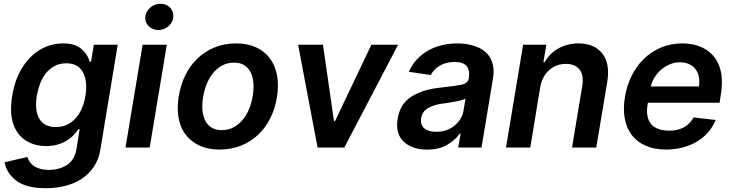

<svg xmlns="http://www.w3.org/2000/svg" viewBox="-20 -783 3888 1019"><path d="M125.4 50.1Q129.3 62.1 136.7 74.4Q144.2 86.6 157.5 96.4Q170.8 106.2 191.1 112.4Q211.3 118.6 240.4 118.6Q295.1 118.6 335.9 92Q376.8 65.3 386.4 5.3L402.7 -98H396.3Q386.7 -83.1 372 -67.1Q357.2 -51.1 336.3 -38Q315.3 -24.9 287.8 -16.3Q260.3 -7.8 225.1 -7.8Q162.6 -7.8 116.1 -37.6Q70 -67.1 50.1 -126.4Q30.2 -185.7 44.7 -274.5Q59.7 -364.7 99.8 -426.5Q140.6 -489.7 196 -521.1Q251.4 -552.6 315.7 -552.6Q364.3 -552.6 392.4 -536.6Q407 -528.4 417.4 -518.5Q427.9 -508.5 435.5 -497.9Q443.2 -487.2 448.2 -476.4Q453.1 -465.6 456.3 -455.3H463.1L478 -545.5H604.8L513.1 8.9Q504.3 63.6 477.5 102.8Q450.6 142 411.8 167.1Q372.9 192.1 324.4 204Q275.9 215.9 223.7 215.9Q119 215.9 66.4 175.8Q13.8 135.3 4.6 78.1ZM187.9 -154.5Q213.1 -108.7 276.3 -108.7Q311.8 -108.7 339 -122.7Q366.1 -136.7 385.5 -160Q404.8 -183.2 416.7 -213.2Q428.6 -243.3 433.6 -275.2Q446 -352.6 419.7 -399.9Q393.8 -447.1 331.7 -447.1Q295.5 -447.1 268.5 -432Q241.5 -416.9 222.5 -392.6Q203.5 -368.3 192.1 -337.5Q180.8 -306.8 175.4 -275.2Q163 -198.9 187.9 -154.5Z M736.9 -545.5H865.4L774.5 0H646ZM751.1 -693.2Q752.5 -708.5 759.8 -721.2Q767 -734 778.1 -743.4Q789.1 -752.8 802.9 -758Q816.8 -763.1 831.7 -763.1Q846.9 -763.1 859.7 -758.2Q872.5 -753.2 882.5 -742.9Q902 -722.3 899.9 -693.2Q898.8 -678.3 891.7 -665.5Q884.6 -652.7 873.6 -643.3Q862.6 -633.9 848.5 -628.7Q834.5 -623.6 820 -623.6Q790.8 -623.6 769.2 -644.2Q748.6 -664.4 751.1 -693.2Z M929 -273.8Q938.6 -332.7 963.6 -383.7Q988.6 -434.7 1027.5 -472.1Q1066.4 -509.6 1118.1 -531.1Q1169.7 -552.6 1233 -552.6Q1293.3 -552.6 1338.6 -532Q1383.9 -511.4 1412.1 -473.9Q1440.3 -436.4 1450.3 -383.9Q1460.2 -331.3 1449.9 -267Q1440.3 -208.1 1415.3 -157.3Q1390.3 -106.5 1351.4 -69.2Q1312.5 -32 1260.7 -10.7Q1208.8 10.7 1146 10.7Q1066.1 10.7 1012.1 -25.2Q957 -61.8 936.1 -124.3Q915.1 -186.8 929 -273.8ZM1156.6 -92.3Q1190.3 -92.3 1217.9 -106.5Q1245.4 -120.7 1266.5 -145.4Q1287.6 -170.1 1301.5 -203.3Q1315.3 -236.5 1321.4 -274.5Q1327.4 -311.1 1324.8 -343.2Q1322.1 -375.4 1310.2 -399.1Q1298.3 -422.9 1276.6 -436.8Q1255 -450.6 1222.7 -450.6Q1185.4 -450.6 1157 -434.3Q1128.6 -418 1108.3 -391.9Q1088.1 -365.8 1075.6 -333.1Q1063.2 -300.4 1057.9 -267.8Q1051.8 -231.2 1054.3 -199.2Q1056.8 -167.3 1068.9 -143.5Q1081 -119.7 1102.6 -106Q1124.3 -92.3 1156.6 -92.3Z M1562.1 -545.5H1694.2L1752.5 -140.3H1758.2L1951 -545.5H2092.7L1807.5 0H1665.5Z M2090.6 -153.1Q2100.9 -214.5 2136.4 -248.6Q2155.2 -266.3 2177.6 -278.6Q2199.9 -290.8 2224.4 -299Q2248.9 -307.2 2274.5 -311.8Q2300.1 -316.4 2324.9 -318.9Q2398.4 -327.1 2431.1 -333.8Q2463.8 -340.9 2468.4 -367.9V-370Q2474.8 -410.9 2456.3 -432.5Q2437.9 -454.2 2391.7 -454.2Q2368.3 -454.2 2348.5 -448.7Q2328.8 -443.2 2313 -433.8Q2297.2 -424.4 2285.5 -411.8Q2273.8 -399.1 2266.3 -384.9L2149.9 -402Q2166.9 -440.7 2193.9 -469.1Q2220.9 -497.5 2254.4 -516Q2288 -534.4 2326.7 -543.5Q2365.4 -552.6 2406.2 -552.6Q2432.2 -552.6 2457.9 -548.7Q2483.7 -544.7 2506.7 -536Q2529.8 -527.3 2549 -513Q2568.2 -498.6 2580.6 -477.8Q2593 -457 2597.7 -429Q2602.3 -400.9 2596.2 -365.1L2535.5 0H2411.9L2424.7 -74.9H2420.5Q2409.1 -57.5 2392.8 -43Q2376.4 -28.4 2354 -14.9Q2311.1 11 2246.1 11Q2168 11 2122.9 -30.9Q2077.4 -73.2 2090.6 -153.1ZM2294.7 -83.5Q2353 -83.5 2392.8 -116.8Q2432.5 -150.2 2440 -195.7L2450.6 -259.9Q2446 -256.7 2437 -253.7Q2427.9 -250.7 2416.4 -248Q2404.8 -245.4 2392 -243.1Q2379.3 -240.8 2367.2 -238.8Q2355.1 -236.9 2345 -235.4Q2334.9 -234 2328.8 -233.3Q2306.5 -230.5 2287.6 -224.6Q2268.8 -218.8 2252.8 -209.9Q2220.9 -192.5 2215.2 -155.2Q2212.4 -137.8 2217 -124.3Q2221.6 -110.8 2232.1 -101.7Q2242.5 -92.7 2258.5 -88.1Q2274.5 -83.5 2294.7 -83.5Z M2756.4 -545.5H2879.6L2864 -452.8H2870.7Q2883.5 -475.9 2901.6 -494.1Q2919.7 -512.4 2942.6 -525.6Q2965.6 -538.7 2992.5 -545.6Q3019.5 -552.6 3050.1 -552.6Q3133.9 -552.6 3176.5 -499.3Q3219.1 -445.3 3202.8 -347.3L3144.5 0H3016L3070.3 -327.4Q3074.9 -354.8 3071.4 -376.2Q3067.8 -397.7 3056.6 -412.8Q3045.5 -427.9 3027 -435.9Q3008.5 -443.9 2983.3 -443.9Q2955.3 -443.9 2932.2 -434.5Q2909.1 -425.1 2891.7 -408.4Q2874.3 -391.7 2862.9 -369Q2851.6 -346.2 2846.9 -319.6L2794.4 0H2665.5Z M3296.9 -269.5Q3306.5 -328.1 3331.7 -379.6Q3356.9 -431.1 3396.1 -469.6Q3435.4 -508.2 3487.2 -530.4Q3539.1 -552.6 3601.9 -552.6Q3634.2 -552.6 3664.2 -545.6Q3694.2 -538.7 3719.6 -524.3Q3745 -509.9 3764.9 -487.4Q3784.8 -464.8 3796.9 -433.6Q3821 -372.2 3805 -277L3799 -237.6H3418.7L3418.3 -235.8Q3410.9 -197.8 3415.7 -170.1Q3420.5 -142.4 3435.7 -124.5Q3451 -106.5 3475.9 -98Q3500.7 -89.5 3533.4 -89.5Q3576.3 -89.5 3609 -106.9Q3641.7 -124.3 3660.9 -159.8L3778.4 -146.3Q3761.7 -105.8 3734.2 -76.3Q3706.7 -46.9 3671.9 -27.5Q3637.1 -8.2 3596.9 1.2Q3556.8 10.7 3514.9 10.7Q3453.5 10.7 3407.7 -9.2Q3361.9 -29.1 3333.6 -65.5Q3305.4 -101.9 3295.8 -153.8Q3286.2 -205.6 3296.9 -269.5ZM3433.9 -324.2H3689.3Q3698.5 -380.7 3670.8 -416.2Q3643.1 -452.4 3587.4 -452.4Q3560.7 -452.4 3535.5 -441.9Q3510.3 -431.5 3489.7 -413.9Q3469.1 -396.3 3454.4 -373Q3439.6 -349.8 3433.9 -324.2Z"/></svg>

Font: Inter P Semi Bold
Style: Italic
Weight: 600
Italic angle: 9.39999°
Designer: Rasmus Andersson
Foundry: rsms
Version: Version 3.018;git-588b23468